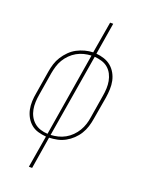

<svg xmlns="http://www.w3.org/2000/svg" viewBox="-171 -818 843 1106"><g transform="rotate(20 250.0 -265.0)"><path d="M150 205 183 8Q157 6 133 -1Q109 -8 90.5 -23.5Q72 -39 60 -60.5Q48 -82 43 -106Q38 -130 39 -156Q40 -182 45 -208L68 -348Q72 -373 79.5 -397Q87 -421 101 -443Q115 -465 134 -484Q153 -503 176 -515Q199 -527 223.5 -533.5Q248 -540 273 -541L306 -735H325L293 -540Q318 -538 342 -530Q366 -522 384.5 -506.5Q403 -491 415 -469.5Q427 -448 432 -424Q437 -400 436 -374Q435 -348 431 -322L407 -182Q403 -157 395.5 -133Q388 -109 374.5 -87Q361 -65 341.5 -46.5Q322 -28 299 -15.5Q276 -3 251.5 2Q227 7 202 8L170 205ZM186 -10 270 -520Q247 -519 225 -513.5Q203 -508 182.5 -496.5Q162 -485 145 -468Q128 -451 116 -431Q104 -411 97.5 -389Q91 -367 87 -345L64 -205Q60 -182 59 -159Q58 -136 62 -114Q66 -92 76.5 -72.5Q87 -53 103.5 -39Q120 -25 141.5 -18Q163 -11 186 -10ZM205 -10Q227 -11 249.5 -16.5Q272 -22 292.5 -33.5Q313 -45 330 -62Q347 -79 359 -99Q371 -119 378 -141Q385 -163 388 -185L411 -325Q415 -348 416 -371Q417 -394 413 -416Q409 -438 399 -457.5Q389 -477 372.5 -491Q356 -505 334.5 -511.5Q313 -518 290 -520Z"/></g></svg>

Font: Iosevka Curly Slab ThObl
Style: Regular
Weight: 100
Italic angle: -9°
Monospace: yes
Designer: Belleve Invis
Foundry: Belleve Invis
Version: Version 11.0.0; ttfautohint (v1.8.3)